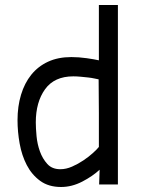

<svg xmlns="http://www.w3.org/2000/svg" viewBox="-20 -737 578 767"><path d="M265 -509Q295 -509 326.5 -504.5Q358 -500 375 -496V-717H451V0H376L378 -59Q350 -33 308.5 -11.5Q267 10 224 10Q174 10 140.5 -14.5Q107 -39 87 -77.5Q67 -116 58.5 -163.5Q50 -211 50 -257Q50 -312 64 -358.5Q78 -405 105 -438.5Q132 -472 172 -490.5Q212 -509 265 -509ZM221 -61Q244 -61 268 -71.5Q292 -82 313.5 -96.5Q335 -111 351.5 -126Q368 -141 375 -150Q375 -222 375 -285Q375 -348 374 -420Q368 -421 357 -423.5Q346 -426 332 -427.5Q318 -429 302.5 -430.5Q287 -432 273 -432Q197 -432 160 -380.5Q123 -329 123 -248Q123 -225 126 -193Q129 -161 139.5 -132Q150 -103 169 -82Q188 -61 221 -61Z"/></svg>

Font: Panefresco 400wt
Style: Regular
Weight: 400
Foundry: Campivisivi & Chank Co
Version: Version 1.002